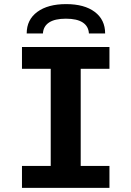

<svg xmlns="http://www.w3.org/2000/svg" viewBox="-20 -915 640 935"><path d="M87 0V-107H227V-580H87V-686H513V-580H373V-107H513V0ZM110 -752Q110 -819 161.5 -857Q213 -895 302 -895Q391 -895 441.5 -857Q492 -819 492 -752H413Q411 -787 383 -805.5Q355 -824 301 -824Q247 -824 219 -805.5Q191 -787 189 -752Z"/></svg>

Font: Chivo Mono SemiBold
Style: Regular
Weight: 600
Monospace: yes
Designer: Hector Gatti
Foundry: Omnibus-Type
Version: Version 1.008